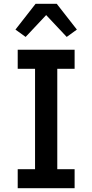

<svg xmlns="http://www.w3.org/2000/svg" viewBox="-20 -999 490 1019"><path d="M74 0V-101H166V-634H74V-735H376V-634H284V-101H376V0ZM116 -803 62 -842 169 -979H281L388 -842L334 -803L225 -919Z"/></svg>

Font: Iosevka Etoile
Style: Bold
Weight: 700
Designer: Belleve Invis
Foundry: Belleve Invis
Version: Version 28.1.0; ttfautohint (v1.8.4)